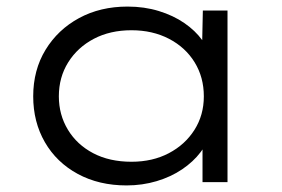

<svg xmlns="http://www.w3.org/2000/svg" viewBox="-20 -554 857 584"><path d="M365 10Q281 10 216.5 -25Q152 -60 116.5 -121.5Q81 -183 81 -261Q81 -341 118.5 -402.5Q156 -464 220.5 -499Q285 -534 368 -534Q419 -534 463 -520.5Q507 -507 540.5 -484Q574 -461 595 -432Q616 -403 619 -375L594 -381L597 -522H672V0H596V-139L616 -150Q612 -120 590 -91Q568 -62 534 -39Q500 -16 456.5 -3Q413 10 365 10ZM380 -62Q444 -62 493.5 -88Q543 -114 571.5 -159Q600 -204 600 -261Q600 -319 572 -364.5Q544 -410 494 -436Q444 -462 380 -462Q315 -462 265.5 -436Q216 -410 187.5 -364.5Q159 -319 159 -261Q159 -205 186.5 -159.5Q214 -114 263.5 -88Q313 -62 380 -62Z"/></svg>

Font: Lexend Giga Light
Style: Regular
Weight: 300
Version: Version 1.007